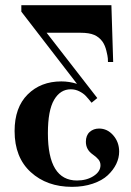

<svg xmlns="http://www.w3.org/2000/svg" viewBox="-20 -476 504 738"><path d="M408.2 -456.1 415 -237.8H395Q395 -243.2 394.5 -251.5Q394 -259.8 388.9 -280.8Q383.8 -301.8 374 -315.9Q361.3 -333.5 342 -341.8Q322.8 -350.1 289.1 -350.1H159.2L354 -99.1L332 -81.1Q318.4 -98.1 309.3 -107.7Q300.3 -117.2 284.9 -125Q269.5 -132.8 252 -132.8Q211.9 -132.8 188 -92.3Q164.1 -51.8 164.1 36.1Q164.1 217.8 275.9 217.8Q313 217.8 339.6 200.7Q366.2 183.6 366.2 159.2Q366.2 146.5 358.4 137Q350.6 127.4 335.9 117.2Q310.1 99.1 310.1 68.8Q310.1 44.4 324.7 31.2Q339.4 18.1 360.8 18.1Q392.6 18.1 415.3 44.2Q438 70.3 438 106.9Q438 130.9 426.8 154.3Q415.5 177.7 394 197.8Q372.6 217.8 336.7 230Q300.8 242.2 256.8 242.2Q160.2 242.2 98.1 185.5Q36.1 128.9 36.1 27.8Q36.1 -63 86.4 -113Q136.7 -163.1 215.8 -163.1Q246.1 -163.1 275.9 -153.8L62 -431.2V-456.1Z"/></svg>

Font: Flanker Steampunk
Style: Bold
Weight: 700
Designer: Alexey Kryukov, Leonardo Di Lena
Foundry: Alexey Kryukov, Leonardo Di Lena
Version: 1.210